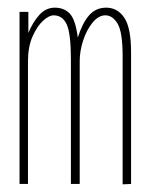

<svg xmlns="http://www.w3.org/2000/svg" viewBox="-20 -480 390 501"><path d="M31 0V-449H54V-394Q66 -423 83 -441.5Q100 -460 123 -460Q147 -460 162 -444.5Q177 -429 183 -382Q195 -420 212.5 -440Q230 -460 257 -460Q287 -460 304.5 -433.5Q322 -407 322 -344V0L300 1V-333Q300 -396 287 -418Q274 -440 255 -440Q237 -440 221.5 -421Q206 -402 197 -374.5Q188 -347 188 -321V0H165V-325Q165 -393 154 -416.5Q143 -440 120 -440Q108 -440 92.5 -426Q77 -412 65 -385Q53 -358 53 -320V0Z"/></svg>

Font: Inconsolata ExtraCondensed ExtraLight
Style: Regular
Weight: 200
Width: 2
Monospace: yes
Designer: Raph Levien, Cyreal, Brenton Simpson
Foundry: Raph Levien, Cyreal, Google
Version: Version 3.001; ttfautohint (v1.8.2.53-6de2)